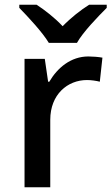

<svg xmlns="http://www.w3.org/2000/svg" viewBox="-20 -786 468 806"><path d="M185 -606H303C328 -651 391 -716 428 -753V-766H354C319 -744 278 -712 243 -676C209 -712 169 -743 134 -766H61V-753C98 -715 158 -651 185 -606ZM351 -549C277 -549 221 -501 187 -443H182L168 -539H83V0H191V-283C191 -390 264 -450 345 -450C362 -450 384 -447 399 -443L410 -544C394 -547 369 -549 351 -549Z"/></svg>

Font: Noto Sans Lisu Medium
Style: Regular
Weight: 500
Designer: Monotype Design Team. David Williams.
Foundry: Monotype Imaging Inc.
Version: Version 2.102